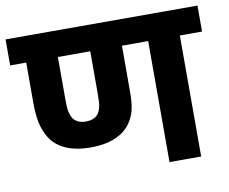

<svg xmlns="http://www.w3.org/2000/svg" viewBox="-71 -711 954 800"><g transform="rotate(-10 406.0 -311.0)"><path d="M718 -512V0H584V-512H473V-315Q473 -260 462.5 -228.5Q452 -197 431 -173Q406 -146 366.5 -131.5Q327 -117 271 -117Q160 -117 109 -180Q90 -206 79 -242.5Q68 -279 68 -346V-512H0V-622H812V-512ZM270 -227Q309 -227 325 -251Q333 -265 336 -280.5Q339 -296 339 -333V-512H202V-333Q202 -298 205 -282.5Q208 -267 215 -254Q232 -227 270 -227Z"/></g></svg>

Font: RS Noto Sans
Style: Bold
Weight: 700
Designer: Monotype Design Team
Foundry: Monotype Imaging Inc.
Version: Version 3.10